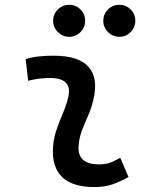

<svg xmlns="http://www.w3.org/2000/svg" viewBox="-20 -755 626 785"><path d="M471.7 -109.9 505.4 -31.2Q475.6 -14.2 442.4 -2.2Q409.2 9.8 366.2 9.8Q186.5 9.8 196.8 -153.3Q199.2 -189.9 211.2 -224.6Q223.1 -259.3 237.1 -292Q251 -324.7 258.3 -355Q279.3 -436 184.6 -436Q138.2 -436 95.2 -424.8L85 -513.7Q113.8 -522 142.6 -524.7Q171.4 -527.3 200.2 -527.3Q301.3 -527.3 342.3 -481.2Q383.3 -435.1 361.3 -345.2Q353 -310.5 339.6 -280.5Q326.2 -250.5 314.9 -221.2Q303.7 -191.9 301.3 -157.7Q295.9 -83 385.3 -83Q409.7 -83 428 -89.1Q446.3 -95.2 471.7 -109.9ZM262.7 -604.5Q235.8 -604.5 216.6 -623.8Q197.3 -643.1 197.3 -669.9Q197.3 -697.3 216.6 -716.3Q235.8 -735.4 262.7 -735.4Q290 -735.4 309.1 -716.3Q328.1 -697.3 328.1 -669.9Q328.1 -643.1 309.1 -623.8Q290 -604.5 262.7 -604.5ZM467.8 -604.5Q440.9 -604.5 421.6 -623.8Q402.3 -643.1 402.3 -669.9Q402.3 -697.3 421.6 -716.3Q440.9 -735.4 467.8 -735.4Q495.1 -735.4 514.2 -716.3Q533.2 -697.3 533.2 -669.9Q533.2 -643.1 514.2 -623.8Q495.1 -604.5 467.8 -604.5Z"/></svg>

Font: Cascadia Mono
Style: Italic
Weight: 400
Italic angle: -10°
Monospace: yes
Designer: Aaron Bell
Foundry: Saja Typeworks
Version: Version 2404.023; ttfautohint (v1.8.4)